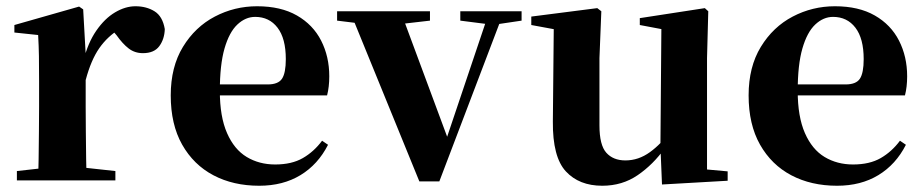

<svg xmlns="http://www.w3.org/2000/svg" viewBox="-20 -577 2956 614"><path d="M34 0V-30L141 -42H239L349 -30V0ZM102 0Q103 -26 103.5 -68Q104 -110 104.5 -156Q105 -202 105 -236V-316Q105 -366 104.5 -397.5Q104 -429 102 -465L26 -473V-497L233 -556L246 -547L254 -404V-403V-236Q254 -202 254.5 -156Q255 -110 255.5 -68Q256 -26 257 0ZM254 -321 218 -383H247Q261 -440 288 -479Q315 -518 348 -537.5Q381 -557 413 -557Q448 -557 474 -541Q500 -525 507 -484Q506 -452 489.5 -429.5Q473 -407 437 -407Q411 -407 391.5 -422Q372 -437 353 -464L330 -491L364 -485Q324 -461 297.5 -423Q271 -385 254 -321Z M809 17Q726 17 662.5 -16.5Q599 -50 562.5 -114.5Q526 -179 526 -272Q526 -363 565 -427Q604 -491 667 -524Q730 -557 802 -557Q878 -557 929.5 -527.5Q981 -498 1007 -447Q1033 -396 1033 -333Q1033 -299 1026 -272H590V-307H836Q870 -307 882 -325.5Q894 -344 894 -388Q894 -454 867.5 -488.5Q841 -523 796 -523Q765 -523 739 -498.5Q713 -474 698 -422Q683 -370 683 -286Q683 -204 706 -151.5Q729 -99 769 -75Q809 -51 860 -51Q913 -51 948.5 -71.5Q984 -92 1010 -127L1029 -114Q997 -51 941 -17Q885 17 809 17Z M1321 3 1099 -541H1261L1421 -110H1399L1405 -125L1545 -541H1592L1385 3ZM1058 -511V-541H1355V-511L1251 -499H1156ZM1452 -511V-541H1648V-511L1567 -499H1546Z M1906 17Q1832 17 1789.5 -29Q1747 -75 1748 -188L1751 -501L1782 -478L1679 -497V-524L1890 -551L1903 -541L1897 -391V-176Q1897 -113 1919 -88.5Q1941 -64 1980 -64Q2022 -64 2058.5 -90.5Q2095 -117 2123 -157L2159 -103H2106Q2069 -51 2019.5 -17Q1970 17 1906 17ZM2097 13 2092 -108V-111L2095 -484L2026 -497V-519L2234 -551L2245 -541L2241 -391V-35L2307 -29V1Z M2657 17Q2574 17 2510.5 -16.5Q2447 -50 2410.5 -114.5Q2374 -179 2374 -272Q2374 -363 2413 -427Q2452 -491 2515 -524Q2578 -557 2650 -557Q2726 -557 2777.5 -527.5Q2829 -498 2855 -447Q2881 -396 2881 -333Q2881 -299 2874 -272H2438V-307H2684Q2718 -307 2730 -325.5Q2742 -344 2742 -388Q2742 -454 2715.5 -488.5Q2689 -523 2644 -523Q2613 -523 2587 -498.5Q2561 -474 2546 -422Q2531 -370 2531 -286Q2531 -204 2554 -151.5Q2577 -99 2617 -75Q2657 -51 2708 -51Q2761 -51 2796.5 -71.5Q2832 -92 2858 -127L2877 -114Q2845 -51 2789 -17Q2733 17 2657 17Z"/></svg>

Font: Noto Serif TC ExtraLight ExtraBold
Style: Regular
Weight: 800
Version: Version 2.002-H1;hotconv 1.1.0;makeotfexe 2.6.0